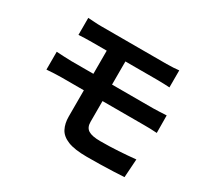

<svg xmlns="http://www.w3.org/2000/svg" viewBox="-153 -961 1306 1221"><g transform="rotate(30 500.0 -350.0)"><path d="M172 -735Q194 -734 218 -732Q242 -730 269 -730H750Q776 -730 799.5 -731.5Q823 -733 840 -735V-610Q821 -611 799 -612Q777 -613 750 -613H515V-443H817Q833 -443 864 -444.5Q895 -446 914 -447L915 -319Q894 -321 865.5 -321.5Q837 -322 820 -322H515V-169Q515 -128 542 -111Q569 -94 629 -94Q697 -94 762 -98Q827 -102 887 -108L878 27Q846 29 800 31Q754 33 703.5 34Q653 35 606 35Q515 35 465.5 15Q416 -5 397 -42Q378 -79 378 -129V-322H215Q193 -322 161 -320.5Q129 -319 106 -317V-448Q127 -447 159.5 -445Q192 -443 215 -443H378V-613H269Q216 -613 172 -610Z"/></g></svg>

Font: Chiron Sans HK TT
Style: Bold
Weight: 700
Designer: Ryoko NISHIZUKA 西塚涼子 (kana, bopomofo & ideographs); Paul D. Hunt (Latin, Greek & Cyrillic); Sandoll Communications 산돌커뮤니
Foundry: Adobe
Version: Version 2.022;hotconv 1.0.109;makeotfexe 2.5.65596